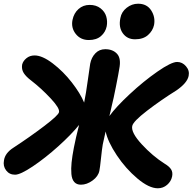

<svg xmlns="http://www.w3.org/2000/svg" viewBox="-27 -968 1026 1022"><path d="M691.9 -758.8Q649.9 -758.8 626.7 -791Q603.5 -823.2 613.8 -872.1Q619.6 -904.8 647.2 -926.5Q674.8 -948.2 708 -948.2Q754.9 -948.2 777.8 -912.6Q800.8 -877 793 -835Q786.1 -803.7 760.5 -781.2Q734.9 -758.8 691.9 -758.8ZM445.8 -754.9Q401.9 -754.9 376.2 -787.4Q350.6 -819.8 358.9 -861.8Q366.2 -897.9 390.9 -919.9Q415.5 -941.9 450.2 -941.9Q484.9 -941.9 508.1 -923.8Q531.2 -905.8 538.6 -880.1Q545.9 -854.5 541 -828.1Q534.7 -796.9 510.5 -775.9Q486.3 -754.9 445.8 -754.9ZM53.2 -38.1Q22.9 -38.1 5.6 -61Q-11.7 -84 -5.9 -113.8Q-0.5 -153.3 44.9 -182.1Q130.9 -238.3 207.5 -296.4Q284.2 -354.5 287.1 -371.1Q292 -391.6 242.2 -444.8Q192.4 -498 139.2 -539.1Q111.3 -560.1 99.1 -579.6Q86.9 -599.1 90.8 -624Q95.7 -643.6 113.8 -658.2Q131.8 -672.9 157.2 -672.9Q198.2 -672.9 254.2 -630.1Q310.1 -587.4 355.2 -529.3Q400.4 -471.2 420.9 -421.9Q430.7 -469.2 440.7 -543Q450.7 -616.7 453.1 -628.9Q459.5 -662.1 480.5 -684.1Q501.5 -706.1 533.2 -706.1Q573.7 -706.1 596.2 -681.4Q618.7 -656.7 607.9 -602.1Q605 -582 590.8 -510.3Q576.7 -438.5 567.9 -404.8Q565.9 -394.5 561.5 -376.2Q557.1 -357.9 555.2 -350.1Q590.3 -398.9 663.6 -467Q736.8 -535.2 810.8 -586.7Q884.8 -638.2 916 -638.2Q943.4 -638.2 963.1 -615.2Q982.9 -592.3 977.1 -564Q969.7 -526.4 912.1 -486.8Q830.6 -436 755.9 -378.7Q681.2 -321.3 676.8 -296.9Q669.9 -262.7 727.3 -200.2Q784.7 -137.7 850.1 -96.2Q874 -82 883.8 -66.4Q893.6 -50.8 889.2 -28.8Q883.8 -2.4 862.5 15.9Q841.3 34.2 813 34.2Q766.1 34.2 704.1 -18.1Q642.1 -70.3 594.7 -141.4Q547.4 -212.4 535.2 -268.1Q530.3 -244.1 520 -199.2Q515.6 -173.8 510.5 -124.5Q505.4 -75.2 502 -59.1Q496.1 -29.3 465.6 -7.1Q435.1 15.1 403.8 15.1Q380.9 15.1 368.2 0.7Q355.5 -13.7 353 -41.7Q350.6 -69.8 354 -103Q357.4 -136.2 366.2 -182.1Q376 -232.9 394 -303.2Q352.5 -251.5 283 -189Q213.4 -126.5 147.5 -82.3Q81.5 -38.1 53.2 -38.1Z"/></svg>

Font: Shantell Sans Irregular
Style: Bold Italic
Weight: 700
Italic angle: -11.31°
Designer: Stephen Nixon, Anya Danilova, Shantell Martin
Foundry: Arrow Type
Version: Version 1.006;[9816181b4]